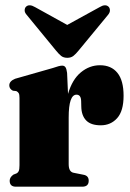

<svg xmlns="http://www.w3.org/2000/svg" viewBox="-20 -704 490 724"><path d="M233 -429 236.5 -350Q252.5 -404.5 285 -431.2Q317.5 -458 357 -458Q399.5 -458 422.8 -429.2Q446 -400.5 446 -343Q446 -285.5 421.8 -258.5Q397.5 -231.5 360 -231.5Q322.5 -231.5 304.8 -250Q287 -268.5 286.5 -302.5L286 -322.5Q285.5 -347 268.5 -347Q239 -347 239 -261V-85Q239 -56 257.5 -52.5L295 -45Q314.5 -41.5 314.5 -22.5Q314.5 0 290 0H40Q16.5 0 16.5 -22.5Q16.5 -35.5 30.5 -45.5L42 -50Q48 -53 50.8 -59.5Q53.5 -66 53.5 -81V-335Q53.5 -347 50.8 -352.2Q48 -357.5 41.5 -360.5L28.5 -362Q15 -369 15 -382Q15 -398 37 -407L179 -447.5Q204 -456.5 214.5 -456.5Q222.5 -456.5 226.8 -450.5Q231 -444.5 233 -429ZM276.5 -513.5Q266 -500.5 256.8 -493.2Q247.5 -486 234 -486Q219.5 -486 210.5 -493.2Q201.5 -500.5 191 -513.5L81 -647.5Q72.5 -657 73 -665.8Q73.5 -674.5 78.5 -679Q90.5 -690 112.5 -677L233.5 -610L355.5 -677Q377 -690 389 -679Q394 -674.5 394.5 -665.8Q395 -657 387 -647.5Z"/></svg>

Font: Fraunces 144pt S050 Black
Style: Regular
Weight: 900
Version: Version 1.000; ttfautohint (v1.8.3)